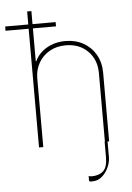

<svg xmlns="http://www.w3.org/2000/svg" viewBox="-88 -772 705 1023"><g transform="rotate(-5 264.5 -261.0)"><path d="M447.4 0H448.9V-366.5Q448.9 -438.9 403.4 -484.4Q358 -529.8 285.5 -529.8Q237.2 -529.8 199.8 -508.9Q162.3 -487.9 140.8 -451Q119.3 -414.1 119.3 -366.5V0H96.6V-634.9H-27V-657.7H96.6V-727.3H119.3V-657.7H242.9V-634.9H119.3V-458.8H122.2Q141.3 -501.4 185.2 -527Q229 -552.6 285.5 -552.6Q340.2 -552.6 382.1 -528.8Q424 -505 447.8 -463.1Q471.6 -421.2 471.6 -366.5V0H463.1V83.8Q463.1 110.1 450.5 138.1Q437.9 166.2 416 185.4Q394.2 204.5 366.5 204.5Q366.8 204.5 359.2 205.1Q351.6 205.6 346.6 201.7V174.7Q350.9 176.8 363.6 177.6Q402.7 177.2 424.9 156.8Q447.1 136.4 447.4 83.8Z"/></g></svg>

Font: Inter Thin BETA
Style: Regular
Weight: 100
Designer: Rasmus Andersson
Foundry: rsms
Version: Version 3.011;git-f93a4a705